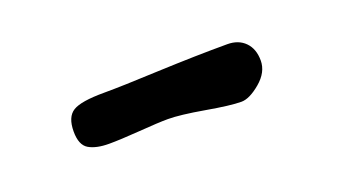

<svg xmlns="http://www.w3.org/2000/svg" viewBox="-27 -459 582 326"><g transform="rotate(-20 264.0 -296.0)"><path d="M137.2 -255.9Q113.8 -255.9 100.6 -263.7Q87.4 -271.5 87.4 -295.9Q87.4 -322.3 102.1 -331.3Q116.7 -340.3 158.2 -340.3Q190.9 -340.3 257.3 -343.3Q327.6 -346.2 383.3 -346.2Q403.3 -346.2 415.3 -334Q427.2 -321.8 427.2 -300.8Q427.2 -279.8 407.2 -262.9Q387.2 -246.1 372.6 -246.1Q353 -246.1 309.8 -253.7Q266.6 -261.2 245.1 -261.2Q228 -261.2 192.4 -258.5Q156.7 -255.9 137.2 -255.9Z"/></g></svg>

Font: Short Stack
Style: Regular
Weight: 400
Designer: James Grieshaber
Foundry: James Grieshaber
Version: Version 1.002